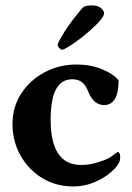

<svg xmlns="http://www.w3.org/2000/svg" viewBox="-20 -671 481 698"><path d="M246.1 6.8Q183.6 6.8 133.8 -23.4Q84 -53.7 54.7 -105.5Q25.4 -157.2 25.4 -220.7Q25.4 -281.2 56.6 -330.1Q87.9 -378.9 141.1 -407.7Q194.3 -436.5 258.8 -436.5Q308.6 -436.5 350.6 -419.4Q392.6 -402.3 411.1 -378.9Q411.1 -289.1 358.4 -289.1Q320.3 -289.1 300.8 -337.9Q292 -360.4 278.8 -371.6Q265.6 -382.8 242.2 -382.8Q164.1 -382.8 164.1 -236.3Q164.1 -71.3 274.4 -71.3Q307.6 -71.3 335.9 -81.1Q355.5 -86.9 366.2 -91.8Q377 -96.7 386.2 -103Q395.5 -109.4 408.2 -119.1Q417 -115.2 417 -100.6Q417 -87.9 413.1 -81.1Q407.2 -65.4 382.8 -44.4Q358.4 -23.4 322.8 -8.3Q287.1 6.8 246.1 6.8ZM206.1 -490.2Q201.2 -490.2 195.3 -496.6Q189.5 -502.9 189.5 -507.8Q189.5 -515.6 213.9 -554.7Q238.3 -593.8 280.3 -642.6Q289.1 -651.4 313.5 -651.4Q335.9 -651.4 347.2 -641.6Q358.4 -631.8 358.4 -623Q358.4 -613.3 344.7 -597.2Q331.1 -581.1 310.1 -562.5Q289.1 -543.9 267.1 -527.3Q245.1 -510.7 228 -500.5Q210.9 -490.2 206.1 -490.2Z"/></svg>

Font: Crimson Text Bold
Style: Bold
Weight: 700
Designer: Sebastian Kosch
Foundry: Sebastian Kosch
Version: Version 1.10 July 1, 2025